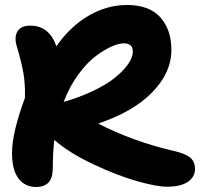

<svg xmlns="http://www.w3.org/2000/svg" viewBox="-20 -721 795 763"><path d="M124 22Q79.1 22 53.5 -11.7Q27.8 -45.4 27.8 -112.8Q27.8 -193.4 79.1 -332Q80.6 -385.3 73.2 -429.2Q65.9 -473.1 46.9 -536.1Q35.6 -572.8 49.3 -595.9Q63 -619.1 100.1 -619.1Q175.8 -619.1 204.1 -537.1Q258.3 -615.2 331.5 -658.2Q404.8 -701.2 484.9 -701.2Q573.7 -701.2 617.4 -651.9Q661.1 -602.5 661.1 -522.9Q661.1 -432.6 585.2 -354.5Q509.3 -276.4 370.1 -230Q505.9 -159.7 670.9 -121.1Q717.3 -110.4 736.1 -94.5Q754.9 -78.6 754.9 -48.8Q754.9 -18.1 726.8 1.5Q698.7 21 643.1 21Q602.1 21 522.7 -1.7Q443.4 -24.4 348.9 -69.1Q254.4 -113.8 195.8 -165Q189.9 -115.2 189.9 -56.2Q189.9 -14.2 173.1 3.9Q156.2 22 124 22ZM472.2 -548.8Q452.6 -548.8 424.1 -536.4Q395.5 -523.9 361.1 -498.5Q326.7 -473.1 291.5 -425.3Q256.3 -377.4 232.9 -315.9Q291.5 -333 339.6 -355Q387.7 -377 418.2 -398.4Q448.7 -419.9 469.5 -442.4Q490.2 -464.8 499 -482.9Q507.8 -501 507.8 -516.1Q507.8 -548.8 472.2 -548.8Z"/></svg>

Font: Shantell Sans Irregular Bouncy
Style: Bold
Weight: 700
Designer: Stephen Nixon, Anya Danilova, Shantell Martin
Foundry: Arrow Type
Version: Version 1.006;[9816181b4]